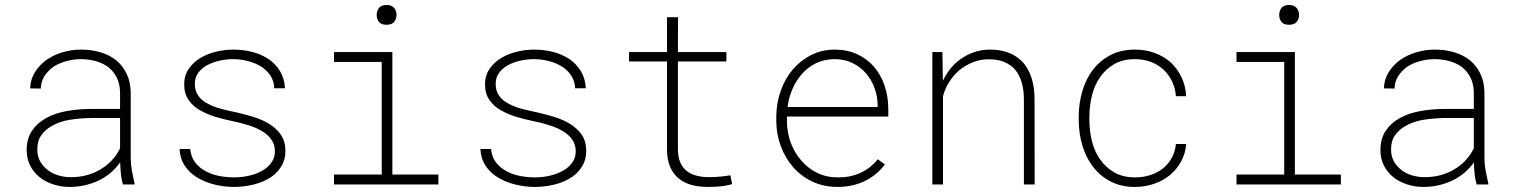

<svg xmlns="http://www.w3.org/2000/svg" viewBox="-20 -736 6041 766"><path d="M470.2 0H517.1L516.6 -5.4Q510.7 -30.8 506.1 -56.4Q501.5 -82 501.5 -108.9V-368.7Q500.5 -410.6 484.9 -442.6Q469.2 -474.6 442.9 -496.1Q416 -517.1 380.1 -527.6Q344.2 -538.1 303.7 -538.1Q265.1 -538.1 229.2 -527.3Q193.4 -516.6 165.5 -497.1Q137.2 -476.6 119.4 -448Q101.6 -419.4 100.1 -383.3L142.6 -382.8Q143.6 -411.6 158.2 -433.6Q172.9 -455.6 194.8 -470.7Q217.3 -484.9 245.6 -492.4Q273.9 -500 302.2 -500Q334.5 -500 362.8 -491.9Q391.1 -483.9 412.6 -467.8Q433.1 -451.2 445.6 -426.8Q458 -402.3 459 -369.6V-301.3H336.4Q289.6 -300.8 244.9 -292.7Q200.2 -284.7 165 -265.6Q129.4 -246.1 107.9 -214.8Q86.4 -183.6 86.4 -137.2Q86.4 -102.5 100.3 -75.4Q114.3 -48.3 137.7 -29.3Q161.1 -10.7 192.4 -0.5Q223.6 9.8 257.8 9.8Q289.1 9.8 318.1 3.2Q347.2 -3.4 373 -15.6Q398.9 -27.8 420.9 -46.4Q442.9 -64.9 459.5 -88.4Q460 -65.4 462.2 -43.5Q464.4 -21.5 470.2 0ZM261.2 -29.3Q235.8 -29.3 211.9 -36.6Q188 -43.9 169.9 -58.1Q151.4 -72.3 140.1 -92.5Q128.9 -112.8 128.9 -138.7Q128.4 -172.9 144.3 -195.8Q160.2 -218.8 186.5 -233.4Q217.3 -251.5 258.5 -258.1Q299.8 -264.6 341.3 -265.1H459V-144.5Q445.8 -117.2 425.5 -95.7Q405.3 -74.2 379.9 -59.6Q354 -44.4 324 -36.6Q293.9 -28.8 261.2 -29.3Z M1076.7 -132.3Q1076.7 -110.4 1066.7 -93.5Q1056.6 -76.7 1039.6 -63.5Q1013.7 -45.4 981 -36.9Q948.2 -28.3 914.1 -28.3Q885.7 -28.3 856.2 -33.7Q826.7 -39.1 802.2 -52.2Q776.9 -64.9 759.5 -86.7Q742.2 -108.4 738.8 -141.6H696.3Q698.2 -103.5 716.8 -75.2Q735.4 -46.9 765.6 -28.3Q795.9 -9.8 834.7 0Q873.5 9.8 914.1 9.8Q952.6 9.8 992.9 0Q1033.2 -9.8 1064.5 -31.7Q1087.9 -48.3 1103.3 -74Q1118.7 -99.6 1118.7 -133.3Q1118.7 -171.4 1101.3 -197.3Q1084 -223.1 1055.7 -240.7Q1027.3 -258.3 991.9 -269.3Q956.5 -280.3 920.9 -288.1Q892.1 -293.9 861.3 -302Q830.6 -310.1 806.6 -323.7Q783.2 -335.9 770.3 -355.2Q757.3 -374.5 757.3 -400.9Q757.3 -427.7 771.7 -446.5Q786.1 -465.3 808.6 -477.1Q831.1 -488.8 857.9 -494.4Q884.8 -500 910.2 -500Q938.5 -500 967.3 -492.9Q996.1 -485.8 1020 -471.7Q1043.5 -457 1058.3 -435.1Q1073.2 -413.1 1074.2 -383.8H1117.2Q1114.7 -423.3 1097.2 -452.1Q1079.6 -481 1051.8 -500Q1022.9 -519.5 986.6 -528.8Q950.2 -538.1 910.2 -538.1Q876 -538.1 841.1 -529.5Q806.2 -521 779.8 -504.9Q750.5 -487.3 732.7 -460.9Q714.8 -434.6 714.8 -399.4Q714.8 -361.8 732.9 -336.4Q751 -311 778.3 -295.9Q809.1 -278.8 841.3 -269.3Q873.5 -259.8 911.1 -252Q940.9 -246.1 973.1 -235.8Q1005.4 -225.6 1029.3 -210.4Q1050.3 -197.3 1063.5 -178Q1076.7 -158.7 1076.7 -132.3Z M1312.5 -528.3V-488.8H1502.9V-39.6H1312.5V0H1729V-39.6H1545.4V-528.3ZM1482.9 -675.8Q1482.9 -660.6 1491.7 -648.9Q1500.5 -637.2 1522 -637.2Q1543.5 -637.2 1552.7 -648.9Q1562 -660.6 1562 -675.8Q1562 -684.1 1559.6 -691.7Q1557.1 -699.2 1552.2 -704.6Q1547.4 -710 1540 -713.1Q1532.7 -716.3 1522 -716.3Q1511.2 -716.3 1503.9 -713.1Q1496.6 -710 1492.2 -704.6Q1487.3 -698.7 1485.1 -691.4Q1482.9 -684.1 1482.9 -675.8Z M2276.9 -132.3Q2276.9 -110.4 2266.8 -93.5Q2256.8 -76.7 2239.7 -63.5Q2213.9 -45.4 2181.2 -36.9Q2148.4 -28.3 2114.3 -28.3Q2085.9 -28.3 2056.4 -33.7Q2026.9 -39.1 2002.4 -52.2Q1977.1 -64.9 1959.7 -86.7Q1942.4 -108.4 1939 -141.6H1896.5Q1898.4 -103.5 1917 -75.2Q1935.5 -46.9 1965.8 -28.3Q1996.1 -9.8 2034.9 0Q2073.7 9.8 2114.3 9.8Q2152.8 9.8 2193.1 0Q2233.4 -9.8 2264.6 -31.7Q2288.1 -48.3 2303.5 -74Q2318.8 -99.6 2318.8 -133.3Q2318.8 -171.4 2301.5 -197.3Q2284.2 -223.1 2255.9 -240.7Q2227.5 -258.3 2192.1 -269.3Q2156.7 -280.3 2121.1 -288.1Q2092.3 -293.9 2061.5 -302Q2030.8 -310.1 2006.8 -323.7Q1983.4 -335.9 1970.5 -355.2Q1957.5 -374.5 1957.5 -400.9Q1957.5 -427.7 1971.9 -446.5Q1986.3 -465.3 2008.8 -477.1Q2031.2 -488.8 2058.1 -494.4Q2085 -500 2110.4 -500Q2138.7 -500 2167.5 -492.9Q2196.3 -485.8 2220.2 -471.7Q2243.7 -457 2258.5 -435.1Q2273.4 -413.1 2274.4 -383.8H2317.4Q2314.9 -423.3 2297.4 -452.1Q2279.8 -481 2252 -500Q2223.1 -519.5 2186.8 -528.8Q2150.4 -538.1 2110.4 -538.1Q2076.2 -538.1 2041.3 -529.5Q2006.3 -521 1980 -504.9Q1950.7 -487.3 1932.9 -460.9Q1915 -434.6 1915 -399.4Q1915 -361.8 1933.1 -336.4Q1951.2 -311 1978.5 -295.9Q2009.3 -278.8 2041.5 -269.3Q2073.7 -259.8 2111.3 -252Q2141.1 -246.1 2173.3 -235.8Q2205.6 -225.6 2229.5 -210.4Q2250.5 -197.3 2263.7 -178Q2276.9 -158.7 2276.9 -132.3Z M2685.1 -667.5H2641.1V-528.3H2489.7V-490.7H2641.1V-137.7Q2641.6 -97.2 2654.1 -69.1Q2666.5 -41 2688.5 -23.4Q2710 -5.9 2739.5 2Q2769 9.8 2804.2 9.8Q2819.8 9.8 2835 9Q2850.1 8.3 2864.7 6.3Q2875 4.9 2884 2.9Q2893.1 1 2900.9 -2L2894 -36.6Q2887.2 -35.6 2878.7 -34.4Q2870.1 -33.2 2861.8 -32.2Q2848.6 -30.8 2835.2 -30Q2821.8 -29.3 2808.1 -29.3Q2781.7 -29.3 2759.5 -34.9Q2737.3 -40.5 2720.7 -53.2Q2704.1 -65.9 2694.8 -86.4Q2685.5 -106.9 2684.6 -137.7V-490.7H2877.9V-528.3H2684.6Z M3321.3 9.8Q3381.3 9.8 3429.9 -13.7Q3478.5 -37.1 3510.3 -80.1L3481.9 -100.6Q3452.1 -64 3411.9 -45.9Q3371.6 -27.8 3322.3 -28.3Q3276.9 -28.3 3239.7 -46.6Q3202.6 -64.9 3176.8 -95.7Q3149.9 -126 3135.3 -165.3Q3120.6 -204.6 3119.6 -248.5V-271H3523.9V-304.2Q3523.4 -352.1 3509 -394.5Q3494.6 -437 3467.3 -469.2Q3439.9 -501 3400.4 -519.5Q3360.8 -538.1 3310.5 -538.1Q3258.8 -538.1 3216.1 -516.4Q3173.3 -494.6 3142.6 -458.5Q3111.8 -421.9 3094.7 -373.5Q3077.6 -325.2 3077.1 -272.5V-251Q3077.6 -198.7 3095.5 -151.6Q3113.3 -104.5 3145 -68.4Q3176.8 -32.2 3221.7 -11.2Q3266.6 9.8 3321.3 9.8ZM3310.5 -500Q3349.6 -500 3381.1 -484.6Q3412.6 -469.2 3434.6 -443.8Q3457 -418 3469.2 -384.3Q3481.4 -350.6 3481.4 -314.9V-309.1H3122.1Q3127 -348.1 3142.3 -382.8Q3157.7 -417.5 3181.6 -443.4Q3205.6 -469.7 3238 -484.9Q3270.5 -500 3310.5 -500Z M3699.7 0H3742.2V-352.1Q3750 -381.8 3766.6 -408.4Q3783.2 -435.1 3806.6 -455.1Q3830.6 -475.1 3860.1 -487.1Q3889.6 -499 3922.4 -499.5Q3959.5 -500 3986.3 -488.8Q4013.2 -477.5 4030.8 -457Q4047.9 -436 4056.4 -406.2Q4064.9 -376.5 4064.9 -339.8V0H4107.9L4107.4 -340.3Q4107.4 -385.3 4096.4 -421.9Q4085.4 -458.5 4063 -484.9Q4041 -510.3 4007.8 -524.2Q3974.6 -538.1 3930.2 -538.1Q3896.5 -538.1 3866.9 -528.1Q3837.4 -518.1 3813 -500.5Q3790 -484.4 3772 -462.2Q3753.9 -439.9 3741.7 -413.6L3739.7 -528.3H3699.7Z M4508.8 -28.3Q4460.4 -28.3 4426 -47.9Q4391.6 -67.4 4369.6 -99.1Q4347.2 -130.4 4336.9 -170.9Q4326.7 -211.4 4326.2 -253.9V-274.4Q4326.7 -316.4 4336.9 -356.9Q4347.2 -397.5 4369.6 -429.2Q4391.6 -460.9 4425.8 -480.5Q4460 -500 4508.3 -500Q4542 -500 4570.8 -489.3Q4599.6 -478.5 4621.1 -459Q4642.6 -439 4655.8 -411.9Q4668.9 -384.8 4671.4 -352.1H4712.4Q4710 -393.6 4693.8 -427.7Q4677.7 -461.9 4650.9 -486.8Q4624 -510.7 4587.6 -524.4Q4551.3 -538.1 4508.3 -538.1Q4451.7 -538.1 4409.7 -515.9Q4367.7 -493.7 4339.8 -457Q4312 -420.4 4298.1 -372.6Q4284.2 -324.7 4283.7 -274.4V-253.9Q4284.2 -203.1 4298.1 -155.8Q4312 -108.4 4339.8 -71.8Q4367.7 -34.7 4409.9 -12.5Q4452.1 9.8 4508.8 9.8Q4548.3 9.8 4584.2 -2.7Q4620.1 -15.1 4647.5 -37.6Q4674.8 -60.1 4692.1 -91.8Q4709.5 -123.5 4712.4 -161.6H4671.4Q4668.5 -130.4 4654.5 -105.5Q4640.6 -80.6 4619.1 -63.5Q4597.2 -46.4 4568.8 -37.4Q4540.5 -28.3 4508.8 -28.3Z M4913.1 -528.3V-488.8H5103.5V-39.6H4913.1V0H5329.6V-39.6H5146V-528.3ZM5083.5 -675.8Q5083.5 -660.6 5092.3 -648.9Q5101.1 -637.2 5122.6 -637.2Q5144 -637.2 5153.3 -648.9Q5162.6 -660.6 5162.6 -675.8Q5162.6 -684.1 5160.2 -691.7Q5157.7 -699.2 5152.8 -704.6Q5147.9 -710 5140.6 -713.1Q5133.3 -716.3 5122.6 -716.3Q5111.8 -716.3 5104.5 -713.1Q5097.2 -710 5092.8 -704.6Q5087.9 -698.7 5085.7 -691.4Q5083.5 -684.1 5083.5 -675.8Z M5871.1 0H5918L5917.5 -5.4Q5911.6 -30.8 5907 -56.4Q5902.3 -82 5902.3 -108.9V-368.7Q5901.4 -410.6 5885.7 -442.6Q5870.1 -474.6 5843.8 -496.1Q5816.9 -517.1 5781 -527.6Q5745.1 -538.1 5704.6 -538.1Q5666 -538.1 5630.1 -527.3Q5594.2 -516.6 5566.4 -497.1Q5538.1 -476.6 5520.3 -448Q5502.4 -419.4 5501 -383.3L5543.5 -382.8Q5544.4 -411.6 5559.1 -433.6Q5573.7 -455.6 5595.7 -470.7Q5618.2 -484.9 5646.5 -492.4Q5674.8 -500 5703.1 -500Q5735.4 -500 5763.7 -491.9Q5792 -483.9 5813.5 -467.8Q5834 -451.2 5846.4 -426.8Q5858.9 -402.3 5859.9 -369.6V-301.3H5737.3Q5690.4 -300.8 5645.8 -292.7Q5601.1 -284.7 5565.9 -265.6Q5530.3 -246.1 5508.8 -214.8Q5487.3 -183.6 5487.3 -137.2Q5487.3 -102.5 5501.2 -75.4Q5515.1 -48.3 5538.6 -29.3Q5562 -10.7 5593.3 -0.5Q5624.5 9.8 5658.7 9.8Q5689.9 9.8 5719 3.2Q5748 -3.4 5773.9 -15.6Q5799.8 -27.8 5821.8 -46.4Q5843.8 -64.9 5860.4 -88.4Q5860.8 -65.4 5863 -43.5Q5865.2 -21.5 5871.1 0ZM5662.1 -29.3Q5636.7 -29.3 5612.8 -36.6Q5588.9 -43.9 5570.8 -58.1Q5552.2 -72.3 5541 -92.5Q5529.8 -112.8 5529.8 -138.7Q5529.3 -172.9 5545.2 -195.8Q5561 -218.8 5587.4 -233.4Q5618.2 -251.5 5659.4 -258.1Q5700.7 -264.6 5742.2 -265.1H5859.9V-144.5Q5846.7 -117.2 5826.4 -95.7Q5806.2 -74.2 5780.8 -59.6Q5754.9 -44.4 5724.9 -36.6Q5694.8 -28.8 5662.1 -29.3Z"/></svg>

Font: Roboto Mono ExtraLight
Style: Regular
Weight: 250
Monospace: yes
Designer: Google
Version: Version 3.000